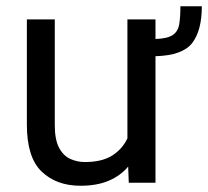

<svg xmlns="http://www.w3.org/2000/svg" viewBox="-20 -591 673 621"><path d="M563.5 -570.8H632.8Q632.8 -492.7 601.8 -452.1Q570.8 -411.6 482.9 -409.2V0H396.5L394.5 -52.2Q370.1 -22.9 332 -6.6Q293.9 9.8 240.2 9.8Q162.6 9.8 114.7 -36.1Q66.9 -82 66.9 -187.5V-528.3H157.2V-186.5Q157.2 -139.2 171.1 -113Q185.1 -86.9 207.5 -76.9Q230 -66.9 254.4 -66.9Q309.6 -66.9 342.8 -87.9Q376 -108.9 392.1 -143.6V-528.3H482.9V-464.8Q522 -466.3 538.8 -477.8Q555.7 -489.3 559.6 -512.2Q563.5 -535.2 563.5 -570.8Z"/></svg>

Font: Vazirmatn RD
Style: Regular
Weight: 400
Designer: Saber Rastikerdar
Foundry: Saber Rastikerdar
Version: Version 32.102